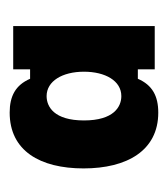

<svg xmlns="http://www.w3.org/2000/svg" viewBox="6 -704 355 407"><g transform="rotate(-90 183.5 -500.5)"><path d="M148.3 -342.5C183.3 -342.5 206.7 -355 220 -385.8H240V-350H331.7V-650H240V-614.2H220C206.7 -645 183.3 -657.5 148.3 -657.5C67.5 -657.5 30 -593.3 30 -500.8C30 -409.2 67.5 -342.5 148.3 -342.5ZM183.3 -420.8C160.8 -420.8 131.7 -436.7 131.7 -500C131.7 -563.3 160.8 -579.2 183.3 -579.2C215 -579.2 235 -545.8 235 -500C235 -455 215.8 -420.8 183.3 -420.8Z"/></g></svg>

Font: Familjen Grotesk GF
Style: Bold
Weight: 700
Designer: Anders Wikstroem, Jonas Baeckman, Matilda Gysing, Kristian Moeller
Foundry: Familjen STHLM AB
Version: Version 2.000; Beta; Release 4; Build 6